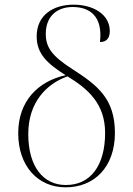

<svg xmlns="http://www.w3.org/2000/svg" viewBox="-20 -792 570 822"><path d="M261 10C383 10 472 -76 472 -223C472 -370 397 -427 290 -496C199 -554 176 -592 176 -647C176 -724 226 -762 291 -762C363 -762 421 -724 408 -612C438 -612 450 -631 450 -659C450 -730 380 -772 295 -772C207 -772 137 -727 137 -636C137 -560 185 -518 261 -470C142 -444 58 -358 58 -222C58 -81 142 10 261 10ZM261 0C166 0 101 -78 101 -218C101 -353 178 -433 269 -465C354 -413 430 -350 430 -223C430 -84 368 1 261 0Z"/></svg>

Font: Noto Serif Display ExtraLight
Style: Regular
Weight: 200
Designer: Monotype Design Team
Foundry: Monotype Imaging Inc.
Version: Version 2.009